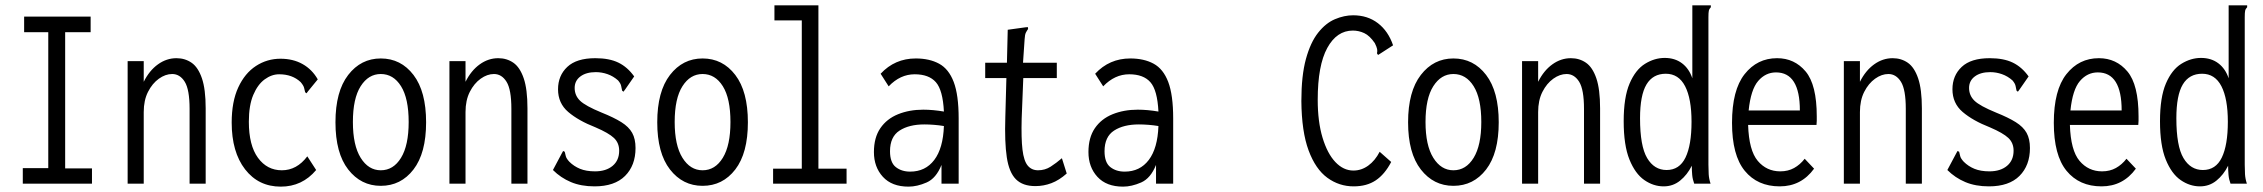

<svg xmlns="http://www.w3.org/2000/svg" viewBox="-20 -685 8440 716"><path d="M65 0V-58H160V-565H70V-623H318V-565H223V-57H323V0Z M456 0V-457H516V-380Q537 -422 569 -445Q601 -468 638 -468Q670 -468 694.5 -451Q719 -434 733 -393Q747 -352 747 -281V0H687V-279Q687 -351 669 -380Q651 -409 622 -409Q597 -409 572.5 -391.5Q548 -374 532 -342.5Q516 -311 516 -267V0Z M1027 11Q944 11 894 -53.5Q844 -118 844 -228Q844 -306 868.5 -359Q893 -412 934.5 -439Q976 -466 1026 -466Q1073 -466 1108.5 -446Q1144 -426 1165 -389L1129 -345L1123 -337L1118 -341Q1116 -349 1114 -357.5Q1112 -366 1101 -379Q1070 -408 1021 -408Q993 -408 967 -389Q941 -370 924.5 -331Q908 -292 908 -231Q908 -143 942 -96.5Q976 -50 1031 -50Q1087 -50 1126 -102L1159 -51Q1107 11 1027 11Z M1400 8Q1326 8 1278.5 -53Q1231 -114 1231 -229Q1231 -344 1278.5 -405.5Q1326 -467 1400 -467Q1475 -467 1522 -405.5Q1569 -344 1569 -229Q1569 -114 1522 -53Q1475 8 1400 8ZM1400 -50Q1447 -50 1475.5 -96.5Q1504 -143 1504 -230Q1504 -318 1475.5 -363.5Q1447 -409 1400 -409Q1354 -409 1325 -363.5Q1296 -318 1296 -230Q1296 -143 1325 -96.5Q1354 -50 1400 -50Z M1656 0V-457H1716V-380Q1737 -422 1769 -445Q1801 -468 1838 -468Q1870 -468 1894.5 -451Q1919 -434 1933 -393Q1947 -352 1947 -281V0H1887V-279Q1887 -351 1869 -380Q1851 -409 1822 -409Q1797 -409 1772.5 -391.5Q1748 -374 1732 -342.5Q1716 -311 1716 -267V0Z M2197 10Q2147 10 2109 -6Q2071 -22 2042 -51L2075 -113L2080 -122L2086 -119Q2088 -111 2090 -102.5Q2092 -94 2103 -82Q2120 -65 2143 -55.5Q2166 -46 2199 -46Q2240 -46 2264.5 -66.5Q2289 -87 2289 -123Q2289 -152 2269.5 -170.5Q2250 -189 2201 -210Q2137 -235 2099 -267.5Q2061 -300 2061 -352Q2061 -403 2095.5 -435.5Q2130 -468 2200 -468Q2252 -468 2286 -451.5Q2320 -435 2345 -400L2311 -351L2305 -343L2300 -347Q2298 -355 2296.5 -364Q2295 -373 2285 -385Q2267 -401 2245.5 -408.5Q2224 -416 2202 -416Q2166 -416 2144.5 -400Q2123 -384 2123 -357Q2123 -329 2143 -309.5Q2163 -290 2224 -265Q2269 -247 2297 -229.5Q2325 -212 2337.5 -189.5Q2350 -167 2350 -133Q2350 -68 2311 -29Q2272 10 2197 10Z M2600 8Q2526 8 2478.5 -53Q2431 -114 2431 -229Q2431 -344 2478.5 -405.5Q2526 -467 2600 -467Q2675 -467 2722 -405.5Q2769 -344 2769 -229Q2769 -114 2722 -53Q2675 8 2600 8ZM2600 -50Q2647 -50 2675.5 -96.5Q2704 -143 2704 -230Q2704 -318 2675.5 -363.5Q2647 -409 2600 -409Q2554 -409 2525 -363.5Q2496 -318 2496 -230Q2496 -143 2525 -96.5Q2554 -50 2600 -50Z M2863 0V-56H2970V-609H2868V-665H3032V-56H3137V0Z M3368 11Q3306 11 3272.5 -25.5Q3239 -62 3239 -118Q3239 -172 3263 -207Q3287 -242 3329 -259Q3371 -276 3423 -276Q3459 -276 3500 -269Q3496 -349 3470 -378.5Q3444 -408 3391 -408Q3337 -408 3294 -363L3264 -410Q3317 -467 3395 -467Q3446 -467 3482 -447.5Q3518 -428 3536.5 -379.5Q3555 -331 3555 -243V0H3491V-70Q3471 -20 3435.5 -4.5Q3400 11 3368 11ZM3299 -121Q3299 -79 3320.5 -62Q3342 -45 3374 -45Q3431 -45 3464 -88.5Q3497 -132 3500 -215Q3482 -218 3463 -219.5Q3444 -221 3427 -221Q3370 -221 3334.5 -198Q3299 -175 3299 -121Z M3841 9Q3794 9 3768.5 -16.5Q3743 -42 3734.5 -98.5Q3726 -155 3729 -248L3733 -394H3654V-451H3735L3738 -574L3803 -583L3813 -584L3814 -577Q3809 -570 3805.5 -563Q3802 -556 3801 -539L3795 -451H3921V-394H3796L3790 -243Q3788 -169 3793 -127Q3798 -85 3812.5 -67.5Q3827 -50 3851 -50Q3877 -50 3898 -63.5Q3919 -77 3940 -95L3958 -38Q3930 -13 3901 -2Q3872 9 3841 9Z M4168 11Q4106 11 4072.5 -25.5Q4039 -62 4039 -118Q4039 -172 4063 -207Q4087 -242 4129 -259Q4171 -276 4223 -276Q4259 -276 4300 -269Q4296 -349 4270 -378.5Q4244 -408 4191 -408Q4137 -408 4094 -363L4064 -410Q4117 -467 4195 -467Q4246 -467 4282 -447.5Q4318 -428 4336.5 -379.5Q4355 -331 4355 -243V0H4291V-70Q4271 -20 4235.5 -4.5Q4200 11 4168 11ZM4099 -121Q4099 -79 4120.5 -62Q4142 -45 4174 -45Q4231 -45 4264 -88.5Q4297 -132 4300 -215Q4282 -218 4263 -219.5Q4244 -221 4227 -221Q4170 -221 4134.5 -198Q4099 -175 4099 -121Z M5028 10Q4974 10 4930 -22Q4886 -54 4860 -124Q4834 -194 4833 -308Q4833 -403 4850 -465Q4867 -527 4895.5 -563Q4924 -599 4958.5 -613.5Q4993 -628 5026 -628Q5080 -628 5118.5 -598.5Q5157 -569 5175 -516L5127 -485L5119 -480L5115 -486Q5117 -494 5115.5 -502Q5114 -510 5107 -524Q5088 -552 5067.5 -561.5Q5047 -571 5025 -571Q4965 -571 4929.5 -506Q4894 -441 4894 -313Q4894 -231 4912 -171.5Q4930 -112 4960 -80.5Q4990 -49 5027 -49Q5057 -49 5082.5 -67.5Q5108 -86 5125 -119L5168 -81Q5144 -35 5110.5 -12.5Q5077 10 5028 10Z M5400 8Q5326 8 5278.5 -53Q5231 -114 5231 -229Q5231 -344 5278.5 -405.5Q5326 -467 5400 -467Q5475 -467 5522 -405.5Q5569 -344 5569 -229Q5569 -114 5522 -53Q5475 8 5400 8ZM5400 -50Q5447 -50 5475.5 -96.5Q5504 -143 5504 -230Q5504 -318 5475.5 -363.5Q5447 -409 5400 -409Q5354 -409 5325 -363.5Q5296 -318 5296 -230Q5296 -143 5325 -96.5Q5354 -50 5400 -50Z M5656 0V-457H5716V-380Q5737 -422 5769 -445Q5801 -468 5838 -468Q5870 -468 5894.5 -451Q5919 -434 5933 -393Q5947 -352 5947 -281V0H5887V-279Q5887 -351 5869 -380Q5851 -409 5822 -409Q5797 -409 5772.5 -391.5Q5748 -374 5732 -342.5Q5716 -311 5716 -267V0Z M6184 10Q6146 10 6112 -13.5Q6078 -37 6056.5 -90Q6035 -143 6035 -233Q6035 -322 6057 -373.5Q6079 -425 6114.5 -447Q6150 -469 6188 -469Q6226 -469 6252.5 -449Q6279 -429 6291 -393V-665H6360V-658Q6354 -652 6352.5 -645Q6351 -638 6351 -621V-71Q6351 -53 6352 -35.5Q6353 -18 6359 0H6298Q6292 -16 6290.5 -32.5Q6289 -49 6289 -67Q6272 -33 6245.5 -11.5Q6219 10 6184 10ZM6195 -51Q6243 -51 6265.5 -97.5Q6288 -144 6288 -231Q6288 -317 6264 -363.5Q6240 -410 6192 -410Q6144 -410 6120 -370Q6096 -330 6096 -244Q6096 -140 6122.5 -95.5Q6149 -51 6195 -51Z M6617 10Q6534 10 6486.5 -48Q6439 -106 6439 -227Q6439 -349 6486 -408.5Q6533 -468 6607 -468Q6672 -468 6713.5 -418.5Q6755 -369 6755 -251Q6755 -242 6755 -234.5Q6755 -227 6754 -219H6499Q6502 -124 6535 -85Q6568 -46 6619 -46Q6648 -46 6670.5 -58.5Q6693 -71 6710 -93L6745 -56Q6697 10 6617 10ZM6501 -273H6692Q6692 -415 6603 -415Q6564 -415 6536.5 -383Q6509 -351 6501 -273Z M6856 0V-457H6916V-380Q6937 -422 6969 -445Q7001 -468 7038 -468Q7070 -468 7094.5 -451Q7119 -434 7133 -393Q7147 -352 7147 -281V0H7087V-279Q7087 -351 7069 -380Q7051 -409 7022 -409Q6997 -409 6972.5 -391.5Q6948 -374 6932 -342.5Q6916 -311 6916 -267V0Z M7397 10Q7347 10 7309 -6Q7271 -22 7242 -51L7275 -113L7280 -122L7286 -119Q7288 -111 7290 -102.5Q7292 -94 7303 -82Q7320 -65 7343 -55.5Q7366 -46 7399 -46Q7440 -46 7464.5 -66.5Q7489 -87 7489 -123Q7489 -152 7469.5 -170.5Q7450 -189 7401 -210Q7337 -235 7299 -267.5Q7261 -300 7261 -352Q7261 -403 7295.5 -435.5Q7330 -468 7400 -468Q7452 -468 7486 -451.5Q7520 -435 7545 -400L7511 -351L7505 -343L7500 -347Q7498 -355 7496.5 -364Q7495 -373 7485 -385Q7467 -401 7445.5 -408.5Q7424 -416 7402 -416Q7366 -416 7344.5 -400Q7323 -384 7323 -357Q7323 -329 7343 -309.5Q7363 -290 7424 -265Q7469 -247 7497 -229.5Q7525 -212 7537.5 -189.5Q7550 -167 7550 -133Q7550 -68 7511 -29Q7472 10 7397 10Z M7817 10Q7734 10 7686.5 -48Q7639 -106 7639 -227Q7639 -349 7686 -408.5Q7733 -468 7807 -468Q7872 -468 7913.5 -418.5Q7955 -369 7955 -251Q7955 -242 7955 -234.5Q7955 -227 7954 -219H7699Q7702 -124 7735 -85Q7768 -46 7819 -46Q7848 -46 7870.5 -58.5Q7893 -71 7910 -93L7945 -56Q7897 10 7817 10ZM7701 -273H7892Q7892 -415 7803 -415Q7764 -415 7736.5 -383Q7709 -351 7701 -273Z M8184 10Q8146 10 8112 -13.5Q8078 -37 8056.5 -90Q8035 -143 8035 -233Q8035 -322 8057 -373.5Q8079 -425 8114.5 -447Q8150 -469 8188 -469Q8226 -469 8252.5 -449Q8279 -429 8291 -393V-665H8360V-658Q8354 -652 8352.5 -645Q8351 -638 8351 -621V-71Q8351 -53 8352 -35.5Q8353 -18 8359 0H8298Q8292 -16 8290.5 -32.5Q8289 -49 8289 -67Q8272 -33 8245.5 -11.5Q8219 10 8184 10ZM8195 -51Q8243 -51 8265.5 -97.5Q8288 -144 8288 -231Q8288 -317 8264 -363.5Q8240 -410 8192 -410Q8144 -410 8120 -370Q8096 -330 8096 -244Q8096 -140 8122.5 -95.5Q8149 -51 8195 -51Z"/></svg>

Font: Inconsolata Condensed
Style: Regular
Weight: 400
Width: 3
Monospace: yes
Designer: Raph Levien, Cyreal, Brenton Simpson
Foundry: Raph Levien, Cyreal, Google
Version: Version 3.000; ttfautohint (v1.8.2.53-6de2)